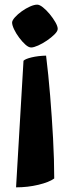

<svg xmlns="http://www.w3.org/2000/svg" viewBox="-20 -525 300 825"><path d="M49 280 81 -264Q89 -272 116 -278.5Q143 -285 178 -286Q188 -205 195.5 -113.5Q203 -22 208 70Q213 162 213 242Q191 258 145 269Q99 280 49 280ZM114 -321Q103 -321 89.5 -333Q76 -345 62.5 -363Q49 -381 40.5 -399Q32 -417 32 -428Q32 -437 44 -450.5Q56 -464 73.5 -476.5Q91 -489 109 -497Q127 -505 140 -505Q150 -505 164.5 -493.5Q179 -482 193.5 -464.5Q208 -447 218 -429.5Q228 -412 228 -401Q228 -391 214.5 -377.5Q201 -364 182 -351Q163 -338 144 -329.5Q125 -321 114 -321Z"/></svg>

Font: Texturina Medium 12pt ExtraBold
Style: Regular
Weight: 800
Version: Version 1.002